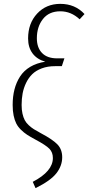

<svg xmlns="http://www.w3.org/2000/svg" viewBox="-20 -761 453 984"><path d="M162.1 203.1 147.9 170.9Q251 117.2 251 48.8Q251 20 233.2 1.5Q215.3 -17.1 161.1 -45.9Q135.7 -59.6 119.1 -70.3Q102.5 -81.1 87.2 -96.2Q71.8 -111.3 63.2 -128.4Q54.7 -145.5 49.8 -168.9Q44.9 -192.4 44.9 -223.1Q44.9 -266.6 54.2 -302.7Q63.5 -338.9 82.8 -368.9Q102.1 -398.9 135 -418.5Q168 -438 211.9 -444.8Q169.4 -457 146.7 -487.5Q124 -518.1 124 -564Q124 -641.6 170.4 -691.4Q216.8 -741.2 289.1 -741.2Q364.7 -741.2 413.1 -689L388.2 -662.1Q344.2 -703.1 289.1 -703.1Q231.4 -703.1 200.2 -663.6Q168.9 -624 168.9 -564.9Q168.9 -516.6 195.6 -489.3Q222.2 -461.9 272.9 -461.9H310.1L296.9 -421.9H262.2Q224.1 -421.9 194.1 -410.6Q164.1 -399.4 145 -380.6Q126 -361.8 113.5 -335.7Q101.1 -309.6 95.9 -282Q90.8 -254.4 90.8 -223.1Q90.8 -197.8 95.2 -178.5Q99.6 -159.2 106.7 -145.5Q113.8 -131.8 127.2 -119.4Q140.6 -106.9 154.3 -98.4Q168 -89.8 189.9 -78.1Q250.5 -45.9 274.7 -20.5Q298.8 4.9 298.8 44.9Q298.8 88.9 268.8 127.2Q238.8 165.5 162.1 203.1Z"/></svg>

Font: Fira Sans Compressed ExtraLight
Style: Italic
Weight: 250
Width: 3
Italic angle: -8°
Designer: Carrois Corporate & Edenspiekermann AG
Foundry: Carrois Corporate GbR & Edenspiekermann AG
Version: Version 4.203;PS 004.203;hotconv 1.0.88;makeotf.lib2.5.64775